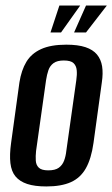

<svg xmlns="http://www.w3.org/2000/svg" viewBox="-20 -664 405 692"><path d="M147 8Q105 8 78 -1Q51 -10 36 -28Q21 -46 17.5 -76Q14 -106 20 -149L50 -367Q57 -411 75 -441Q93 -471 128 -487Q163 -503 219 -503Q261 -503 288 -494Q315 -485 329.5 -467.5Q344 -450 348 -425Q352 -400 347 -367L317 -149Q309 -92 289.5 -57.5Q270 -23 235.5 -7.5Q201 8 147 8ZM154 -50Q179 -50 192 -59.5Q205 -69 211 -85Q217 -101 219 -120L255 -375Q258 -395 256.5 -411Q255 -427 245 -436.5Q235 -446 210 -446Q186 -446 173 -436.5Q160 -427 154.5 -411Q149 -395 146 -375L110 -120Q108 -101 109 -85Q110 -69 120 -59.5Q130 -50 154 -50ZM162 -547 194 -644H269L200 -547ZM247 -547 290 -644H365L290 -547Z"/></svg>

Font: Alumni Sans SemiBold
Style: Italic
Weight: 600
Italic angle: -8°
Version: Version 1.016